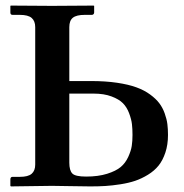

<svg xmlns="http://www.w3.org/2000/svg" viewBox="-20 -666 657 687"><path d="M106 -568.8Q106 -590.8 93.3 -601.8Q80.6 -612.8 50.8 -612.8H24.9Q17.1 -612.8 17.1 -621.1V-645L19 -646Q129.9 -645 166 -645L314.9 -646L316.9 -645V-621.1Q316.9 -617.7 314.5 -615.2Q312 -612.8 309.1 -612.8H283.2Q253.4 -612.8 240.7 -602.5Q228 -592.3 228 -568.8V-376H306.2Q357.4 -376 398.7 -369.9Q439.9 -363.8 468 -353.5Q496.1 -343.3 517.1 -327.9Q538.1 -312.5 550 -296.6Q562 -280.8 569.3 -260.3Q576.7 -239.7 578.9 -221.9Q581.1 -204.1 581.1 -183.1Q581.1 -148.4 571.8 -120.4Q562.5 -92.3 547.4 -73.5Q532.2 -54.7 509.5 -40.8Q486.8 -26.9 463.6 -19Q440.4 -11.2 410.9 -6.6Q381.3 -2 356.9 -0.5Q332.5 1 303.2 1Q284.2 1 231.9 0Q179.7 -1 166 -1L19 1L17.1 -1V-23.9Q17.1 -33.2 24.9 -33.2H50.8Q80.6 -33.2 93.3 -44.2Q106 -55.2 106 -77.1ZM228 -331.1V-84Q228 -56.2 238.8 -45.2Q249.5 -34.2 288.1 -34.2Q331.5 -34.2 363.3 -44.2Q395 -54.2 411.9 -68.4Q428.7 -82.5 438.7 -104.2Q448.7 -126 451.4 -143.6Q454.1 -161.1 454.1 -183.1Q454.1 -205.1 452.1 -221.9Q450.2 -238.8 442.1 -260.5Q434.1 -282.2 419.9 -296.6Q405.8 -311 378.9 -321Q352.1 -331.1 314.9 -331.1Z"/></svg>

Font: Linux Libertine G
Style: Semibold
Weight: 600
Designer: Philipp H. Poll
Foundry: Philipp H. Poll
Version: Version 5.1.1